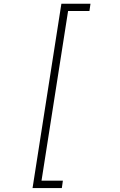

<svg xmlns="http://www.w3.org/2000/svg" viewBox="-20 -832 627 1005"><path d="M448.2 -774.4 453.6 -812.5H301.3L150.4 152.3H303.7L309.1 113.8H197.3L336.4 -774.4Z"/></svg>

Font: Roboto Mono ExtraLight
Style: Italic
Weight: 250
Italic angle: -10°
Monospace: yes
Designer: Google
Version: Version 3.000